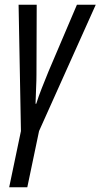

<svg xmlns="http://www.w3.org/2000/svg" viewBox="-20 -556 427 816"><path d="M19 240H96L146 1L387 -536H307L186 -252Q171 -215 157.5 -181Q144 -147 134 -115H131Q132 -153 133.5 -183.5Q135 -214 135 -239L136 -536H59L69 1Z"/></svg>

Font: Noto Sans UI Condensed
Style: Italic
Weight: 400
Width: 3
Italic angle: -12°
Designer: Monotype Design Team
Foundry: Monotype Imaging Inc.
Version: Version 1.901